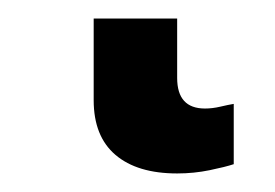

<svg xmlns="http://www.w3.org/2000/svg" viewBox="-20 53 297 207"><path d="M171 240Q128 240 104.5 220Q81 200 81 161V73H171V137Q171 170 201 170Q209 170 217.5 168Q226 166 232 165V230Q223 233 206 236.5Q189 240 171 240Z"/></svg>

Font: Noto Sans Medium
Style: Regular
Weight: 500
Designer: Monotype Design Team
Foundry: Monotype Imaging Inc.
Version: Version 2.007